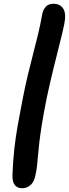

<svg xmlns="http://www.w3.org/2000/svg" viewBox="-20 -836 365 1018"><path d="M97 162Q72 162 58.5 145Q45 128 46 92Q49 16 56 -47Q63 -110 74 -171.5Q85 -233 99 -305Q113 -377 127.5 -438Q142 -499 156 -552Q170 -605 182 -655Q194 -705 203 -756Q207 -782 221.5 -799Q236 -816 263 -816Q298 -816 315 -790.5Q332 -765 321 -709Q310 -657 294.5 -597Q279 -537 262 -467Q245 -397 227 -313Q211 -233 202 -176.5Q193 -120 188.5 -80.5Q184 -41 181.5 -12Q179 17 176.5 41.5Q174 66 168 93Q161 129 141.5 145.5Q122 162 97 162Z"/></svg>

Font: Shantell Sans Light SemiBold
Style: Italic
Weight: 600
Italic angle: -11°
Version: Version 1.011;[c5ecc13dd]